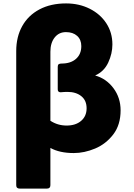

<svg xmlns="http://www.w3.org/2000/svg" viewBox="-20 -820 786 1124"><path d="M367 -800Q443 -800 505 -769Q567 -738 602.5 -683.5Q638 -629 638 -560Q638 -506 613.5 -453.5Q589 -401 537 -378Q602 -360 644 -304Q686 -248 686 -174Q686 -89 643 -33Q600 23 537 49.5Q474 76 412 76Q329 76 275 46V264Q275 284 255 284H95Q75 284 75 264V-521Q75 -604 110 -667Q145 -730 211 -765Q277 -800 367 -800ZM370 -85Q423 -85 455 -112.5Q487 -140 487 -186Q487 -232 456 -257Q425 -282 375 -282Q357 -282 337 -280H334Q318 -280 318 -297V-429Q318 -440 323.5 -444Q329 -448 341 -448Q394 -448 425 -475.5Q456 -503 456 -550Q456 -588 431.5 -610Q407 -632 366 -632Q325 -632 300 -600.5Q275 -569 275 -517V-113Q318 -85 370 -85Z"/></svg>

Font: LINE Seed JP_TTF ExtraBold
Style: Regular
Weight: 800
Designer: LY Corporation & Fontrix & Fontworks
Version: Version 1.015